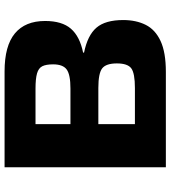

<svg xmlns="http://www.w3.org/2000/svg" viewBox="26 -754 728 819"><g transform="rotate(-90 389.5 -344.0)"><path d="M86 0V-688H495Q604 -688 657 -644Q710 -600 710 -515Q710 -443 677 -405Q644 -367 575 -353V-349Q649 -334 681.5 -296Q714 -258 714 -182Q714 -127 693.5 -86Q673 -45 624.5 -22.5Q576 0 493 0ZM270 -407H422Q481 -407 503 -423Q525 -439 525 -481Q525 -511 517 -527Q509 -543 486.5 -549.5Q464 -556 422 -556H270ZM270 -132H424Q487 -132 508 -147.5Q529 -163 529 -209Q529 -255 508 -271.5Q487 -288 424 -288H270Z"/></g></svg>

Font: Saira Expanded
Style: Bold
Weight: 700
Width: 7
Designer: Hector Gatti with collaboration of the Omnibus-Type team
Foundry: Omnibus-Type
Version: Version 1.100; ttfautohint (v1.8.3)